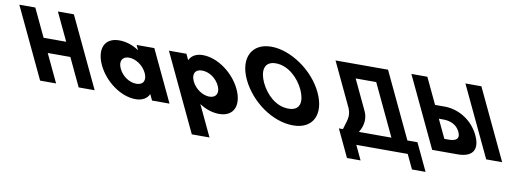

<svg xmlns="http://www.w3.org/2000/svg" viewBox="-328 -1179 5171 1892"><g transform="rotate(10 2258.0 -233.5)"><path d="M101.1 -283.2H327.2L460.2 -1.9H620L288.5 -703.1H128.7L260.9 -423.5H34.8L-97.4 -703.1H-257.2L74.3 -1.9H234.1Z M648.5 -256C719.4 -106 881.6 15 1031.6 15C1101.6 15 1146.9 -16 1165.1 -58H1167.1L1194.5 0H1369.5L1127 -513H950L973.1 -464C911.8 -505 843.9 -528 774.9 -528C624.9 -528 577.6 -406 648.5 -256ZM836.5 -256C802.9 -327 832.3 -377 899.3 -377C965.3 -377 1041.9 -327 1075.5 -256C1108.6 -186 1082.2 -136 1013.2 -136C941.2 -136 869.6 -186 836.5 -256Z M1994 -257C1923.1 -407 1760.9 -528 1610.9 -528C1540.9 -528 1495.5 -497 1477.4 -455H1475.4L1448 -513H1273L1638.4 260H1815.4L1669.3 -49C1730.7 -8 1798.6 15 1867.6 15C2017.6 15 2064.9 -107 1994 -257ZM1806 -257C1839.6 -186 1810.2 -136 1743.2 -136C1677.2 -136 1600.6 -186 1567 -257C1533.9 -327 1560.3 -377 1629.3 -377C1701.3 -377 1772.9 -327 1806 -257Z M2079.3 -363.9C2176.1 -159.1 2397.5 -0.1 2604.9 -0.1C2806.3 -0.1 2882.5 -159.1 2785.6 -363.9C2688.8 -568.8 2456 -726.9 2261.3 -726.9C2068.4 -726.9 1982.4 -568.8 2079.3 -363.9ZM2251.8 -363.9C2202.4 -468.5 2210.8 -573 2334 -573C2458.1 -573 2563.7 -468.5 2613.1 -363.9C2662.5 -259.4 2659.2 -154.8 2531.7 -154.8C2400.8 -154.8 2301.3 -259.4 2251.8 -363.9Z M3273.4 -265.4 3132.8 -562.9H3338.5L3581.2 -49.5H3255.6C3299.2 -119.2 3307.7 -196.6 3273.4 -265.4ZM3841.7 -49.5H3741L3432 -703.2H2906.7L3113.6 -265.4C3149.6 -183.8 3119 -133.7 3095.8 -49.5H3055.5L3184.8 224.2H3320.8L3252.9 80.5H3767.2L3835.1 224.2H3971.1Z M4366.3 -702.1H4206.5L4538 -0.9H4697.8ZM3997.4 -0.9 3665.9 -702.1H3825.7L3948.6 -442H4044.7C4181.5 -442 4322.6 -361.3 4390.9 -216.8C4459.6 -71.4 4390.1 -0.9 4253.2 -0.9ZM4008.9 -314.5 4096.9 -128.4H4142C4204.9 -128.4 4254.3 -149.6 4220.2 -221.9C4186.4 -293.3 4116.9 -314.5 4054 -314.5Z"/></g></svg>

Font: Hussar
Style: BdOpOblFive
Weight: 700
Foundry: Cannot Into Space Fonts
Version: Version 2.00